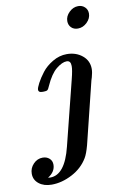

<svg xmlns="http://www.w3.org/2000/svg" viewBox="-128 -748 638 1008"><g transform="rotate(-10 191.0 -243.5)"><path d="M-29.8 131.8Q-29.8 102.1 -8.8 80.1Q12.2 58.1 41 58.1Q62 58.1 76.4 70.6Q90.8 83 90.8 104Q90.8 142.1 50.8 167Q53.7 168 63 168Q141.1 168 176.8 23.9L263.2 -320.8Q275.4 -368.7 274.9 -389.2Q274.9 -418 252.9 -418Q229 -418 197.5 -392.6Q166 -367.2 139.2 -307.1Q132.3 -290 126.7 -286.1Q121.1 -282.2 107.9 -282.2H99.1Q79.1 -282.2 79.1 -296.9Q79.1 -306.6 92 -331.3Q105 -356 126.5 -384Q147.9 -412.1 184.1 -433.6Q220.2 -455.1 259.8 -455.1Q308.6 -455.1 342.3 -427.5Q376 -399.9 376 -356Q376 -346.2 374 -335.2Q372.1 -324.2 368.7 -312.5Q365.2 -300.8 363.8 -296.9L282.2 34.2Q270 79.1 257.8 99.1Q228 148.9 173.1 177.5Q118.2 206.1 64 206.1Q22.9 206.1 -3.4 185.5Q-29.8 165 -29.8 131.8ZM293 -625Q293 -650.9 314.5 -671.9Q335.9 -692.9 362.8 -692.9Q383.8 -692.9 397.9 -679.4Q412.1 -666 412.1 -645Q412.1 -619.1 390.6 -598.1Q369.1 -577.1 341.8 -577.1Q319.8 -577.1 306.4 -590.6Q293 -604 293 -625Z"/></g></svg>

Font: CMU Serif
Style: BoldItalic
Weight: 700
Italic angle: -14.04°
Version: Version 0.7.0